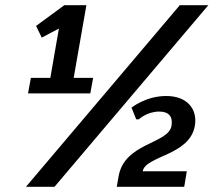

<svg xmlns="http://www.w3.org/2000/svg" viewBox="-20 -720 823 740"><path d="M80 0H190L783 -700H673ZM174 -420H99L88 -360H328L339 -420H264L313 -700H228L119 -620L141 -575L207 -610ZM731 -235C742 -300 701 -350 621 -350C541 -350 487 -305 487 -305L505 -260H515C515 -260 546 -290 594 -290C631 -290 647 -270 641 -235C629 -165 459 -170 437 -40L430 0H690L700 -60H530C541 -120 711 -120 731 -235Z"/></svg>

Font: Scada
Style: Italic
Weight: 400
Designer: Jovanny Lemonad
Foundry: Jovanny Lemonad
Version: Version 3.005